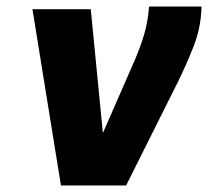

<svg xmlns="http://www.w3.org/2000/svg" viewBox="-20 -566 635 586"><path d="M166 0 79 -538H257L294 -160L392 -384Q409 -424 420 -461Q431 -498 435 -546H595Q594 -483 570.5 -423.5Q547 -364 521 -312L365 0Z"/></svg>

Font: Exo Thin ExtraBold
Style: Italic
Weight: 800
Italic angle: -9°
Version: Version 2.000